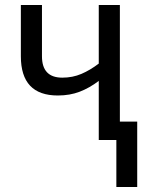

<svg xmlns="http://www.w3.org/2000/svg" viewBox="-20 -557 583 764"><path d="M373 -537V-304Q339 -278 304 -263Q269 -248 228 -248Q147 -248 147 -333V-537H63V-333Q63 -177 210 -177Q258 -177 297 -192Q336 -207 373 -235V0H443V187H526V-73H457V-537Z"/></svg>

Font: Noto Sans UI SemiCondensed
Style: Regular
Weight: 400
Width: 4
Designer: Monotype Design Team
Foundry: Monotype Imaging Inc.
Version: 1.001